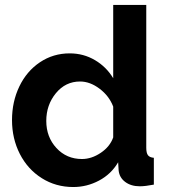

<svg xmlns="http://www.w3.org/2000/svg" viewBox="-20 -750 685 780"><path d="M28.8 -262.2Q28.8 -336.9 58.6 -398.9Q88.4 -460.9 142.3 -497.1Q196.3 -533.2 263.2 -533.2Q319.3 -533.2 366 -505.6Q412.6 -478 439.9 -432.1V-730H574.2V-149.9Q574.2 -128.4 581.1 -119.4Q587.9 -110.4 605 -108.9V0Q570.3 6.8 547.9 6.8Q512.2 6.8 488.5 -11Q464.8 -28.8 461.9 -58.1L460 -90.8Q431.6 -42.5 382.3 -16.4Q333 9.8 277.8 9.8Q206.5 9.8 149.4 -26.4Q92.3 -62.5 60.5 -124.8Q28.8 -187 28.8 -262.2ZM439.9 -191.9V-316.9Q423.3 -360.4 384.5 -389.6Q345.7 -418.9 305.2 -418.9Q246.1 -418.9 207 -371.3Q168 -323.7 168 -258.8Q168 -193.4 209.2 -148.7Q250.5 -104 313 -104Q352.1 -104 389.4 -129.2Q426.8 -154.3 439.9 -191.9Z"/></svg>

Font: Rawline
Style: Bold
Weight: 700
Designer: Matt McInerney, Pablo Impallari, Rodrigo Fuenzalida
Foundry: Matt McInerney, Pablo Impallari, Rodrigo Fuenzalida
Version: Version 4.020;PS 004.020;hotconv 1.0.88;makeotf.lib2.5.64775